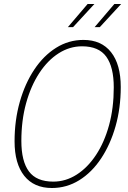

<svg xmlns="http://www.w3.org/2000/svg" viewBox="-20 -926 640 962"><path d="M240 16Q150 16 101.5 -45Q53 -106 53 -218Q53 -323 79 -415Q105 -507 151.5 -577Q198 -647 261 -686.5Q324 -726 398 -726Q488 -726 536.5 -664.5Q585 -603 585 -490Q585 -385 559 -293.5Q533 -202 486.5 -132Q440 -62 377 -23Q314 16 240 16ZM247 -16Q309 -16 364 -51Q419 -86 461 -149.5Q503 -213 526.5 -299Q550 -385 550 -488Q550 -590 512.5 -642Q475 -694 391 -694Q329 -694 274 -659Q219 -624 177 -560Q135 -496 111 -409.5Q87 -323 87 -220Q87 -118 125 -67Q163 -16 247 -16ZM320 -790 419 -906H453L346 -790ZM454 -790 553 -906H587L480 -790Z"/></svg>

Font: Geist Mono Thin
Style: Italic
Weight: 100
Italic angle: -12°
Monospace: yes
Designer: Basement.studio, Andrés Briganti, Mateo Zaragoza
Foundry: Basement.studio, Vercel, Andrés Briganti, Guido Ferreyra, Mateo Zaragoza
Version: Version 1.500; ttfautohint (v1.8.4.7-5d5b)